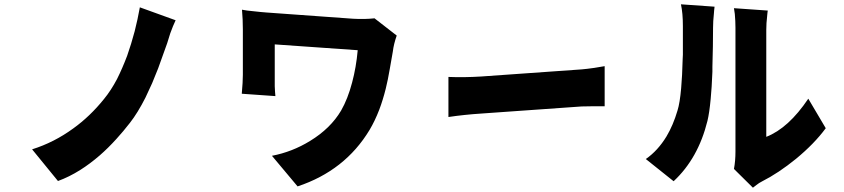

<svg xmlns="http://www.w3.org/2000/svg" viewBox="-20 -810 3916 891"><path d="M520 -165Q482 -123 443 -89Q398 -50 352 -21Q301 11 249 30L129 -117Q231 -149 320 -214Q398 -270 463 -351Q495 -390 523 -443Q548 -493 570 -551Q589 -605 605 -665Q619 -720 629 -776L795 -716Q783 -691 770 -655L756 -610L714 -493L686 -424Q670 -388 655 -357Q619 -286 583 -240Q552 -200 520 -165Z M1361 55 1242 -87Q1336 -105 1419 -156Q1514 -214 1563 -297Q1594 -351 1614 -427Q1633 -498 1640 -577L1255 -604V-410Q1256 -384 1258 -364L1102 -375Q1107 -431 1107 -463V-674Q1107 -694 1106 -719L1103 -765L1115 -763Q1122 -762 1127 -761Q1143 -759 1155 -758Q1189 -754 1217 -752L1619 -723Q1673 -720 1718 -725L1821 -645Q1807 -605 1803 -571L1789 -491Q1780 -438 1770 -398Q1757 -346 1740 -301Q1720 -249 1695 -207Q1581 -18 1361 55Z M2786 -503V-317H2738Q2701 -317 2679 -316L2213 -283Q2135 -278 2061 -267V-453Q2133 -450 2213 -455L2679 -488Q2703 -490 2738 -495Z M3106 31 2977 -72Q3033 -111 3073 -177Q3104 -229 3124 -297Q3135 -332 3141 -401Q3146 -456 3148 -536L3149 -556V-689Q3149 -749 3140 -790L3296 -779L3295 -770Q3294 -766 3294 -761Q3293 -754 3293 -748Q3289 -711 3289 -681Q3289 -599 3286 -500V-477Q3283 -401 3278 -351Q3272 -286 3263 -249Q3220 -75 3106 31ZM3491 48 3474 61 3386 -26Q3393 -63 3393 -106V-681Q3393 -712 3390 -745L3386 -772L3543 -761L3542 -755Q3541 -751 3541 -746Q3540 -741 3540 -735Q3536 -702 3536 -671V-175Q3639 -215 3731 -352L3812 -215Q3759 -143 3674 -73Q3593 -7 3516 32Q3502 39 3491 48Z"/></svg>

Font: Xiangcui Wave Sans Xiangcui Wave Sans
Style: Regular
Weight: 800
Width: 3
Version: Version 0.920;March 28, 2024;FontCreator 14.0.0.2814 64-bit